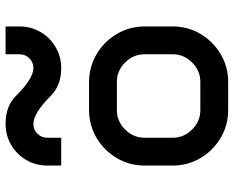

<svg xmlns="http://www.w3.org/2000/svg" viewBox="-95 -745 840 690"><g transform="rotate(-90 325.0 -400.0)"><path d="M375 0H275Q220 0 174.5 -27Q129 -54 102 -99.5Q75 -145 75 -200V-300Q75 -355 102 -400.5Q129 -446 174.5 -473Q220 -500 275 -500H375Q429 -500 475 -473Q521 -446 548 -400Q575 -354 575 -300V-200Q575 -145 548 -99.5Q521 -54 475.5 -27Q430 0 375 0ZM275 -100H375Q416 -100 445.5 -129.5Q475 -159 475 -200V-300Q475 -341 445.5 -370.5Q416 -400 375 -400H275Q234 -400 204.5 -370.5Q175 -341 175 -300V-200Q175 -159 204.5 -129.5Q234 -100 275 -100ZM425 -600Q363 -600 325 -638Q263 -700 225 -700Q204 -700 189.5 -685.5Q175 -671 175 -650V-600H75V-650Q75 -691 95 -725.5Q115 -760 149.5 -780Q184 -800 225 -800Q288 -800 325 -763Q388 -700 425 -700Q446 -700 460.5 -714.5Q475 -729 475 -750V-800H575V-750Q575 -709 555 -674.5Q535 -640 500.5 -620Q466 -600 425 -600Z"/></g></svg>

Font: Monoikos Medium
Style: Regular
Weight: 500
Designer: Brian Krent
Version: Version 0.088